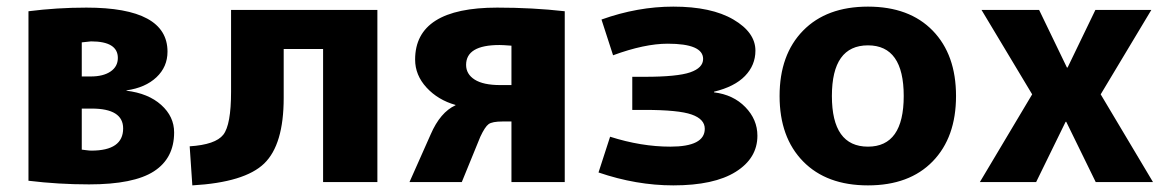

<svg xmlns="http://www.w3.org/2000/svg" viewBox="-20 -550 3544 580"><path d="M227 -98Q228 -98 239 -96.5Q250 -95 256 -95Q352 -95 352 -162Q352 -222 257 -222H227ZM227 -319H254Q292 -319 314 -334Q336 -349 336 -375Q336 -425 255 -425Q254 -425 227 -422ZM506 -150Q506 -72 445 -32.5Q384 7 249 7Q156 7 66 -4V-516Q152 -527 241 -527Q486 -527 486 -394Q486 -348 452.5 -316.5Q419 -285 362 -277V-276Q428 -268 467 -233Q506 -198 506 -150Z M1120 0H956V-402H837V-254Q837 -113 778 -56Q719 1 561 10L553 -108Q631 -113 654.5 -143Q678 -173 678 -273V-520H1120Z M1356 -232V-233Q1303 -248 1268.5 -285.5Q1234 -323 1234 -370Q1234 -527 1482 -527Q1589 -527 1686 -516V0H1525V-183H1498Q1467 -183 1456 -175Q1445 -167 1431 -137L1375 0H1217L1281 -144Q1310 -211 1356 -232ZM1525 -293V-412Q1499 -414 1489 -414Q1388 -414 1388 -354Q1388 -326 1414 -309.5Q1440 -293 1491 -293Z M2137 -273V-271Q2195 -264 2231.5 -226.5Q2268 -189 2268 -140Q2268 -72 2202.5 -31Q2137 10 2014 10Q1902 10 1788 -29L1823 -137Q1917 -107 2005 -107Q2109 -107 2109 -161Q2109 -190 2069.5 -204Q2030 -218 1927 -218H1890V-318H1927Q2026 -318 2065 -331.5Q2104 -345 2104 -372Q2104 -418 1997 -418Q1927 -418 1832 -383L1797 -491Q1906 -530 2014 -530Q2129 -530 2195.5 -491Q2262 -452 2262 -397Q2262 -353 2230.5 -320.5Q2199 -288 2137 -273Z M2406 -457.5Q2477 -530 2602 -530Q2727 -530 2797.5 -457.5Q2868 -385 2868 -260Q2868 -135 2797.5 -62.5Q2727 10 2602 10Q2477 10 2406 -62.5Q2335 -135 2335 -260Q2335 -385 2406 -457.5ZM2602 -107Q2710 -107 2710 -260Q2710 -413 2602 -413Q2493 -413 2493 -260Q2493 -107 2602 -107Z M3201 -182H3199L3110 0H2940L3098 -265L2945 -520H3119L3203 -346H3205L3289 -520H3458L3305 -265L3463 0H3290Z"/></svg>

Font: M PLUS 1p ExtraBold
Style: Regular
Weight: 800
Version: Version 1.062